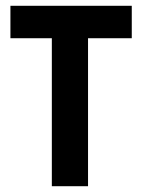

<svg xmlns="http://www.w3.org/2000/svg" viewBox="-20 -643 490 663"><path d="M159 0V-511H16V-623H435V-511H284V0Z"/></svg>

Font: Inconsolata SemiCondensed Black
Style: Regular
Weight: 900
Width: 4
Monospace: yes
Designer: Raph Levien, Cyreal, Brenton Simpson
Foundry: Raph Levien, Cyreal, Google
Version: Version 3.001; ttfautohint (v1.8.2.53-6de2)